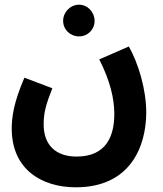

<svg xmlns="http://www.w3.org/2000/svg" viewBox="-20 -568 693 818"><path d="M317 -413C354 -413 383 -442 383 -479C383 -516 354 -548 317 -548C279 -548 249 -516 249 -479C249 -442 279 -413 317 -413ZM30 -20C30 154 158 230 303 230C536 230 603 55 603 -89C603 -188 569 -299 529 -370L403 -315C450 -222 467 -146 467 -83C467 12 433 99 306 99C220 99 166 52 166 -38C166 -87 175 -121 203 -192L84 -237C38 -131 30 -68 30 -20Z"/></svg>

Font: Noto Sans Arabic UI Cn
Style: Bold
Weight: 700
Width: 3
Designer: Monotype Design Team, Nadine Chahine and Nizar Qandah
Foundry: Monotype Imaging Inc.
Version: Version 2.010